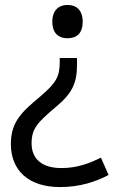

<svg xmlns="http://www.w3.org/2000/svg" viewBox="-20 -566 474 778"><path d="M315 -478C315 -526 289 -546 253 -546C220 -546 192 -526 192 -478C192 -429 220 -411 253 -411C289 -411 315 -429 315 -478ZM292 -304V-331H222V-314C222 -257 209 -231 142 -174C70 -114 24 -73 24 17C24 125 96 192 223 192C303 192 367 171 420 143L389 73C343 95 295 115 229 115C151 115 108 79 108 15C108 -45 131 -69 208 -134C273 -189 292 -229 292 -304Z"/></svg>

Font: Noto Sans Syriac Western
Style: Regular
Weight: 400
Designer: Patrick Giasson and the Monotype Design Team
Foundry: Monotype Imaging Inc.
Version: Version 3.000